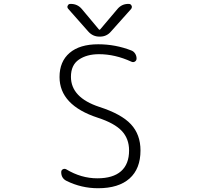

<svg xmlns="http://www.w3.org/2000/svg" viewBox="-20 -995 1040 1003"><path d="M488.3 -63.5Q570.3 -63.5 612.3 -100.6Q654.3 -137.7 654.3 -209Q654.3 -270.5 616.2 -311Q578.1 -351.6 491.2 -379.9Q291 -445.3 291 -592.8Q291 -673.8 343.8 -718.8Q396.5 -763.7 493.2 -763.7Q583 -763.7 666 -731.4Q678.7 -726.6 686 -714.8Q693.4 -703.1 693.4 -689.5Q693.4 -678.7 684.6 -673.3Q675.8 -668 666 -672.9Q581.1 -711.9 497.1 -711.9Q433.6 -711.9 392.1 -683.6Q350.6 -655.3 350.6 -593.8Q350.6 -485.4 499 -436.5Q614.3 -399.4 664.1 -345.7Q713.9 -292 713.9 -209Q713.9 -113.3 656.7 -62.5Q599.6 -11.7 492.2 -11.7Q405.3 -11.7 328.1 -49.8Q299.8 -63.5 299.8 -95.7Q299.8 -106.4 308.6 -110.8Q317.4 -115.2 326.2 -110.4Q404.3 -63.5 488.3 -63.5ZM497.1 -840.8Q500 -837.9 502.9 -840.8L593.8 -948.2Q616.2 -974.6 650.4 -974.6H652.3Q663.1 -974.6 667 -965.8Q668.9 -961.9 668.9 -959Q668.9 -953.1 665 -948.2L559.6 -830.1Q537.1 -803.7 502 -803.7H500Q464.8 -803.7 441.4 -830.1L336.9 -948.2Q332 -953.1 332 -959Q332 -961.9 334 -965.8Q337.9 -974.6 347.7 -974.6H349.6Q384.8 -974.6 407.2 -948.2Z"/></svg>

Font: Gen Jyuu Gothic L Monospace Light
Style: Regular
Weight: 300
Designer: [Source Han Sans]
Ryoko NISHIZUKA  (kana & ideographs); Paul D. Hunt (Latin, Greek & Cyrillic); Wenlong ZHANG  (bopomofo
Version: Version 1.002.20150607